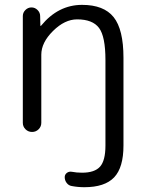

<svg xmlns="http://www.w3.org/2000/svg" viewBox="-20 -573 604 801"><path d="M301.8 -492.2Q250 -492.2 201.2 -443.8Q152.3 -395.5 152.3 -344.7V-60.5Q152.3 -44.9 141.1 -33.7Q129.9 -22.5 113.8 -22.5Q97.7 -22.5 86.4 -33.7Q75.2 -44.9 75.2 -60.5V-505.9Q75.2 -520.5 85.9 -531.2Q96.7 -542 111.3 -542Q126 -542 136.7 -531.2Q147.5 -520.5 147.5 -505.9L148.4 -465.8Q148.4 -464.8 149.4 -464.8Q150.4 -464.8 151.4 -465.8Q222.7 -552.7 322.3 -552.7Q413.1 -552.7 454.1 -501.5Q495.1 -450.2 495.1 -332V34.2Q495.1 126 456.1 167Q417 208 332 208Q304.7 208 279.3 203.1Q266.6 201.2 258.3 190.4Q250 179.7 250 166Q250 155.3 258.8 148.4Q267.6 141.6 279.3 143.6Q299.8 147.5 322.3 147.5Q375 147.5 397.5 122.1Q419.9 96.7 419.9 34.2V-322.3Q419.9 -420.9 393.1 -456.5Q366.2 -492.2 301.8 -492.2Z"/></svg>

Font: Gen Jyuu Gothic Normal
Style: Regular
Weight: 300
Designer: [Source Han Sans]
Ryoko NISHIZUKA  (kana & ideographs); Paul D. Hunt (Latin, Greek & Cyrillic); Wenlong ZHANG  (bopomofo
Version: Version 1.002.20150607